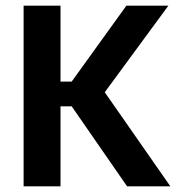

<svg xmlns="http://www.w3.org/2000/svg" viewBox="-20 -659 631 679"><path d="M429.5 0 233.5 -283H182V-370.5H233.5L427 -639H575.5L340 -318.5L339.5 -348.5L582.5 0ZM63.5 0V-639H194V0Z"/></svg>

Font: Anek Latin Medium SemiBold
Style: Regular
Weight: 600
Version: Version 1.003